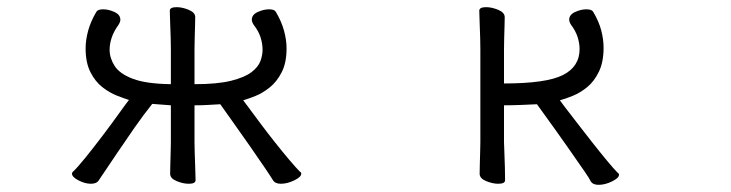

<svg xmlns="http://www.w3.org/2000/svg" viewBox="-20 -503 2040 536"><path d="M457 -209Q443 -210 431 -211Q419 -212 405 -213Q381 -183 355.5 -146.5Q330 -110 307.5 -76.5Q285 -43 270.5 -21.5Q256 0 256 0Q250 10 234 10Q217 10 199 0.5Q181 -9 181 -18Q181 -21 183 -23Q196 -35 219 -63.5Q242 -92 267 -125Q292 -158 312 -186Q332 -214 340 -224Q327 -228 306.5 -236Q286 -244 266 -259.5Q246 -275 232.5 -301.5Q219 -328 219 -368Q219 -391 226 -417Q233 -443 249 -470Q253 -477 268 -477Q283 -477 299.5 -469.5Q316 -462 316 -448Q316 -442 311 -434Q298 -416 292 -398.5Q286 -381 286 -364Q286 -341 300 -319Q314 -297 351 -283Q388 -269 457 -268V-366Q457 -376 456.5 -397Q456 -418 455 -440Q454 -462 454 -473Q454 -483 473 -483Q489 -483 507 -475.5Q525 -468 525 -455Q525 -447 524.5 -430.5Q524 -414 523.5 -396Q523 -378 523 -366V-268Q587 -268 625 -277.5Q663 -287 682 -301.5Q701 -316 707 -332.5Q713 -349 713 -364Q713 -381 707.5 -398.5Q702 -416 688 -434Q683 -442 683 -448Q683 -462 699.5 -469.5Q716 -477 731 -477Q746 -477 750 -470Q766 -443 773 -417Q780 -391 780 -368Q780 -328 766.5 -301.5Q753 -275 733 -259Q713 -243 693 -235Q673 -227 659 -223Q662 -219 675 -201.5Q688 -184 707 -158.5Q726 -133 747 -106.5Q768 -80 787 -57.5Q806 -35 818 -23Q821 -22 821 -18Q821 -9 801.5 0.5Q782 10 764 10Q748 10 742 0Q736 -10 718 -36.5Q700 -63 677 -96Q654 -129 631.5 -160.5Q609 -192 595 -212Q576 -211 559.5 -210Q543 -209 523 -209V-106Q523 -100 523.5 -79Q524 -58 525 -35Q526 -12 526 0Q526 10 507 10Q491 10 473 2.5Q455 -5 455 -18Q455 -26 455.5 -44.5Q456 -63 456.5 -81Q457 -99 457 -106Z M1321 -366Q1321 -376 1320.5 -397Q1320 -418 1319 -440Q1318 -462 1318 -473Q1318 -483 1337 -483Q1353 -483 1371 -475.5Q1389 -468 1389 -455Q1389 -447 1388.5 -430.5Q1388 -414 1387.5 -396Q1387 -378 1387 -366V-270Q1505 -270 1551.5 -293.5Q1598 -317 1598 -366Q1598 -382 1592.5 -399.5Q1587 -417 1574 -434Q1569 -442 1569 -448Q1569 -462 1585.5 -469.5Q1602 -477 1617 -477Q1632 -477 1636 -470Q1652 -443 1658.5 -418Q1665 -393 1665 -370Q1665 -330 1652 -303Q1639 -276 1619.5 -260Q1600 -244 1579 -235.5Q1558 -227 1543 -223Q1544 -221 1557.5 -203.5Q1571 -186 1591 -160Q1611 -134 1633 -106Q1655 -78 1674.5 -54.5Q1694 -31 1705 -20Q1708 -19 1708 -15Q1708 -6 1688.5 3.5Q1669 13 1651 13Q1635 13 1629 3Q1626 -4 1612.5 -23.5Q1599 -43 1568 -87.5Q1537 -132 1479 -212Q1460 -211 1433.5 -210Q1407 -209 1387 -209V-106Q1387 -100 1388 -79Q1389 -58 1389.5 -35Q1390 -12 1390 0Q1390 10 1371 10Q1355 10 1337 2.5Q1319 -5 1319 -18Q1319 -26 1319.5 -44.5Q1320 -63 1320.5 -81Q1321 -99 1321 -106Z"/></svg>

Font: Moon Stars Kai T HW
Style: Regular
Weight: 400
Designer: GuiWonder
Version: Version 1.101